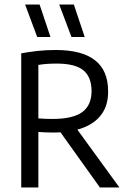

<svg xmlns="http://www.w3.org/2000/svg" viewBox="-20 -821 559 841"><path d="M73 0V-587.5Q107 -593.5 143.8 -597.8Q180.5 -602 224 -602Q339 -602 396.2 -557Q453.5 -512 453.5 -422.5Q454.5 -362.5 426 -322Q397.5 -281.5 343.2 -261Q289 -240.5 213 -240.5Q197 -240.5 179.2 -241.2Q161.5 -242 148 -243V0ZM417.5 0 219.5 -277H301.5L503 0ZM209.5 -300Q299.5 -300 340.2 -330Q381 -360 381 -422Q381 -483.5 345.2 -513Q309.5 -542.5 228.5 -542.5Q205.5 -542.5 186.5 -541.2Q167.5 -540 148 -536.5V-302.5Q166 -301 179.5 -300.5Q193 -300 209.5 -300ZM293 -659 239.5 -801H303.5L351 -659ZM143 -659 90 -801H153.5L201 -659Z"/></svg>

Font: Encode Sans SC Condensed
Style: Regular
Weight: 400
Width: 3
Designer: Multiple Designers
Foundry: Impallari Type
Version: Version 3.002